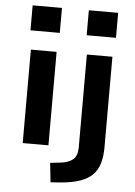

<svg xmlns="http://www.w3.org/2000/svg" viewBox="-61 -773 710 1011"><g transform="rotate(5 294.5 -267.0)"><path d="M70 -595V-727H225V-595ZM81 0V-494H217V0ZM367 -595V-727H522V-595ZM245 193 234 91 289 85Q332 80 354.5 60.5Q377 41 377 -3V-494H512V-15Q512 32 501.5 68.5Q491 105 466.5 130Q442 155 401 169.5Q360 184 300 189Z"/></g></svg>

Font: Nunito Sans 10pt SemiExpanded
Style: Bold
Weight: 700
Width: 6
Designer: Vernon Adams
Foundry: Vernon Adams
Version: Version 3.101;gftools[0.9.27]